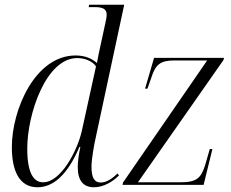

<svg xmlns="http://www.w3.org/2000/svg" viewBox="-20 -780 975 810"><path d="M138 10C202 10 263 -38 315 -160H319C312 -127 308 -99 308 -75C308 -19 331 10 376 10C417 10 455 -13 482 -40L476 -48C453 -26 429 -10 405 -10C378 -10 366 -30 366 -77C366 -108 377 -171 385 -205L504 -760H356L354 -750H380C413 -750 430 -742 430 -719C430 -709 428 -698 425 -685L404 -588C399 -565 393 -539 389 -514C367 -534 337 -546 299 -546C129 -546 30 -319 30 -159C30 -62 60 10 138 10ZM497 0H839L876 -151H865L845 -82C828 -30 811 -11 742 -11H562L923 -527L925 -536H630L592 -406H602L618 -451C636 -509 657 -525 717 -525H854L499 -10ZM162 -11C122 -11 95 -49 95 -153C95 -299 174 -535 306 -535C338 -535 370 -522 385 -500L325 -227C307 -147 238 -11 162 -11Z"/></svg>

Font: Noto Serif Display SemiCondensed Light
Style: Italic
Weight: 300
Width: 4
Italic angle: -12°
Designer: Monotype Design Team
Foundry: Monotype Imaging Inc.
Version: Version 2.009